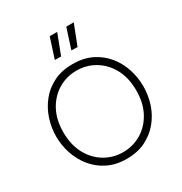

<svg xmlns="http://www.w3.org/2000/svg" viewBox="-224 -1161 1266 1335"><g transform="rotate(-30 408.5 -493.5)"><path d="M366 -835 316 -836 368 -997H428ZM498 -835 449 -836 501 -997H561ZM408 10Q322 10 256.5 -22.5Q191 -55 147 -109.5Q103 -164 80.5 -231.5Q58 -299 58 -370Q58 -441 80.5 -509Q103 -577 147 -631.5Q191 -686 256.5 -718Q322 -750 408 -750Q494 -750 559.5 -718Q625 -686 669.5 -631.5Q714 -577 736 -509Q758 -441 758 -370Q758 -299 736 -231.5Q714 -164 669.5 -109.5Q625 -55 559.5 -22.5Q494 10 408 10ZM408 -43Q488 -43 554.5 -82.5Q621 -122 661 -195.5Q701 -269 701 -370Q701 -472 661 -545Q621 -618 554.5 -657.5Q488 -697 408 -697Q329 -697 262.5 -657.5Q196 -618 156 -545Q116 -472 116 -370Q116 -269 156 -195.5Q196 -122 262.5 -82.5Q329 -43 408 -43Z"/></g></svg>

Font: Be Vietnam Pro ExtraLight
Style: Regular
Weight: 200
Designer: Lam Bao, Tony Le, Vietanh Nguyen
Foundry: Yellow Type Foundry
Version: Version 1.002; ttfautohint (v1.8.3)